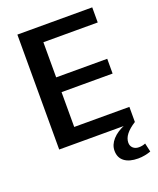

<svg xmlns="http://www.w3.org/2000/svg" viewBox="-163 -798 907 1099"><g transform="rotate(-20 291.0 -248.5)"><path d="M175 -92H539V0H78V-700H534V-608H175L203 -679V-347L175 -394H514V-304H175L203 -351V-21ZM486 203Q433 203 403 180.5Q373 158 373 115Q373 79 401 47.5Q429 16 482 -5L539 0Q501 24 482 48.5Q463 73 463 99Q463 119 476.5 131.5Q490 144 512 144Q533 144 552 136L564 189Q548 195 527.5 199Q507 203 486 203Z"/></g></svg>

Font: Pathway Extreme 28pt SemiBold
Style: Regular
Weight: 600
Designer: Eduardo Rodriguez Tunni
Foundry: Eduardo Rodriguez Tunni
Version: Version 1.001;gftools[0.9.26]